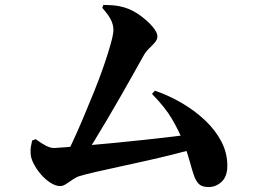

<svg xmlns="http://www.w3.org/2000/svg" viewBox="-20 -759 1040 777"><path d="M232 -104Q249 -132 270.5 -177.5Q292 -223 315 -277.5Q338 -332 360.5 -387.5Q383 -443 400.5 -494Q418 -545 428.5 -583Q439 -621 439 -638Q439 -658 429 -678.5Q419 -699 394 -727L398 -739Q416 -739 437 -737.5Q458 -736 483 -729Q516 -719 546.5 -697Q577 -675 597 -651.5Q617 -628 617 -612Q617 -599 607 -587.5Q597 -576 583 -562.5Q569 -549 559 -530Q541 -498 518 -457Q495 -416 469 -370.5Q443 -325 415.5 -278.5Q388 -232 360.5 -187Q333 -142 307 -104ZM224 -6Q205 -6 184 -19.5Q163 -33 145 -54Q127 -75 115.5 -98Q104 -121 104 -139Q103 -155 105 -165.5Q107 -176 110 -190L124 -196Q149 -178 166.5 -169Q184 -160 199 -160Q207 -160 243 -163Q279 -166 332 -170.5Q385 -175 446.5 -181Q508 -187 568 -193.5Q628 -200 678.5 -206Q729 -212 759 -216L769 -157Q729 -146 676.5 -133Q624 -120 568 -107.5Q512 -95 459 -83.5Q406 -72 364.5 -62.5Q323 -53 301 -46Q290 -43 276 -33.5Q262 -24 248.5 -15Q235 -6 224 -6ZM824 -2Q799 -2 786.5 -13Q774 -24 766 -46Q758 -68 748.5 -103.5Q739 -139 721 -187Q703 -231 676 -277.5Q649 -324 595 -379L607 -392Q665 -372 717.5 -341Q770 -310 811 -271Q852 -232 876 -186Q900 -140 900 -88Q900 -45 877 -23.5Q854 -2 824 -2Z"/></svg>

Font: Noto Serif TC ExtraBold
Style: Regular
Weight: 800
Designer: Ryoko NISHIZUKA 西塚涼子 (kana & ideographs); Frank Grießhammer (Latin, Greek & Cyrillic); Wenlong ZHANG 张文龙 (bopomofo); San
Foundry: Adobe
Version: Version 2.002-H1;hotconv 1.1.0;makeotfexe 2.6.0